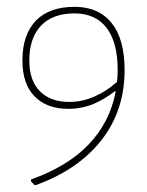

<svg xmlns="http://www.w3.org/2000/svg" viewBox="-20 -532 426 556"><path d="M178.2 -216.8Q115.2 -216.8 80.1 -252.9Q44.9 -289.1 44.9 -356.9Q44.9 -431.6 84 -472.2Q122.6 -512.2 195.8 -512.2Q266.1 -512.2 303.7 -464.8Q340.8 -418.5 340.8 -329.1Q340.8 -212.4 274.4 -127Q207 -40.5 84 3.9H80.1L69.8 -6.8V-12.2Q176.3 -50.3 236.8 -113.8Q297.9 -177.7 314.9 -266.1L313 -268.1Q281.7 -243.7 250.5 -231Q216.3 -216.8 178.2 -216.8ZM195.8 -493.2Q132.8 -493.2 99.1 -458Q64.9 -422.4 64.9 -356.9Q64.9 -298.3 95.7 -267.6Q126.5 -236.8 180.2 -236.8Q217.8 -236.8 253.4 -252.4Q289.1 -268.1 318.8 -294.9Q319.3 -300.3 320.3 -312Q320.8 -317.9 320.8 -329.1Q320.8 -408.7 289.1 -450.7Q256.8 -493.2 195.8 -493.2Z"/></svg>

Font: Datalegreya
Style: Gradient
Weight: 400
Designer: Figs Lab
Foundry: Figs Lab
Version: Version 1.002;PS 001.002;hotconv 1.0.70;makeotf.lib2.5.58329